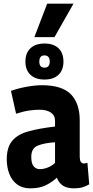

<svg xmlns="http://www.w3.org/2000/svg" viewBox="-20 -1020 508 1050"><path d="M17 -149Q17 -214 46.5 -249.5Q76 -285 135 -301.5Q194 -318 281 -328V-359Q281 -389 258 -404.5Q235 -420 197 -420Q174 -420 142.5 -416Q111 -412 68 -398L40 -523Q79 -537 125.5 -545.5Q172 -554 209 -554Q319 -554 367.5 -504.5Q416 -455 416 -362V-167Q416 -142 422.5 -134Q429 -126 438 -126Q450 -126 458 -130L468 -12Q452 -2 432 4Q412 10 385 10Q347 10 324.5 -4.5Q302 -19 291 -48Q262 -22 228.5 -6Q195 10 146 10Q102 10 73.5 -11.5Q45 -33 31 -69Q17 -105 17 -149ZM151 -162Q151 -126 164 -110.5Q177 -95 198 -95Q219 -95 241.5 -104Q264 -113 281 -129V-242Q221 -238 186 -223.5Q151 -209 151 -162ZM223 -585Q174 -585 146.5 -611Q119 -637 119 -683Q119 -730 146.5 -756Q174 -782 223 -782Q273 -782 300 -756Q327 -730 327 -683Q327 -637 300 -611Q273 -585 223 -585ZM223 -650Q252 -650 252 -683Q252 -717 223 -717Q195 -717 195 -683Q195 -650 223 -650ZM168 -817 238 -1000H382L278 -817Z"/></svg>

Font: Georama SemiCondensed
Style: Bold
Weight: 700
Width: 4
Designer: Jean-Baptiste Levee
Foundry: Production Type
Version: Version 1.000